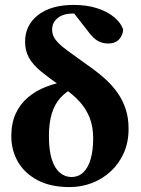

<svg xmlns="http://www.w3.org/2000/svg" viewBox="-20 -746 575 781"><path d="M263 15Q186 15 133 -13Q80 -41 53 -88Q26 -135 26 -192Q26 -245 44 -284Q62 -323 94 -350Q126 -377 167.5 -393Q209 -409 255 -416V-428L287 -392Q250 -375 226 -348.5Q202 -322 190.5 -283.5Q179 -245 179 -192Q179 -135 190.5 -98.5Q202 -62 223 -44Q244 -26 270 -26Q299 -26 318.5 -44.5Q338 -63 348.5 -98Q359 -133 359 -184Q359 -231 344.5 -267.5Q330 -304 303 -333.5Q276 -363 237 -389Q183 -426 148.5 -454Q114 -482 98 -511Q82 -540 82 -576Q82 -644 135 -685Q188 -726 280 -726Q333 -726 375 -712.5Q417 -699 444.5 -676Q472 -653 481 -626Q480 -603 464.5 -586Q449 -569 420 -569Q398 -569 379 -579Q360 -589 337 -620L274 -701L333 -698L335 -674Q326 -680 310.5 -685.5Q295 -691 276 -691Q238 -691 215 -673Q192 -655 192 -625Q192 -602 206.5 -583.5Q221 -565 252 -542Q283 -519 332 -484Q373 -456 405 -427.5Q437 -399 458.5 -368Q480 -337 491.5 -301.5Q503 -266 503 -222Q503 -167 483.5 -123.5Q464 -80 430.5 -49Q397 -18 354 -1.5Q311 15 263 15Z"/></svg>

Font: Source Serif 4 36pt
Style: Bold
Weight: 700
Designer: Frank Grießhammer
Foundry: Adobe Systems Incorporated
Version: Version 4.004;hotconv 1.0.116;makeotfexe 2.5.65601